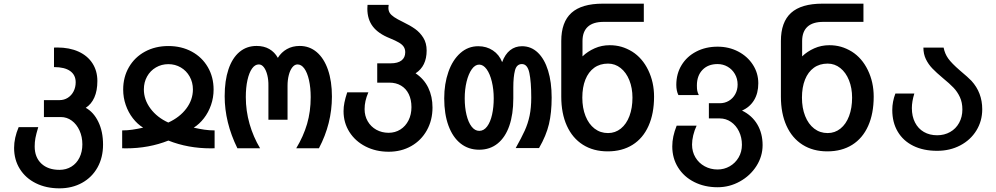

<svg xmlns="http://www.w3.org/2000/svg" viewBox="-20 -810 5440 1049"><path d="M57 -2Q57 -56.5 82 -115.5H189Q177.5 -77.5 173.5 -55.8Q169.5 -34 169.5 -10Q169.5 49.5 206 83.8Q242.5 118 305 118Q341.5 118 370 100.5Q398.5 83 414.2 51.2Q430 19.5 430 -21.5Q430 -62.5 414.5 -96.8Q399 -131 372.2 -150.8Q345.5 -170.5 312.5 -170.5H220V-263H305.5Q330.5 -263 350.8 -276Q371 -289 382.2 -311.2Q393.5 -333.5 393.5 -360.5Q393.5 -400.5 363.2 -422Q333 -443.5 275 -443.5V-550Q281 -550.5 292.5 -550.5Q359.5 -550.5 409 -528Q458.5 -505.5 485.2 -464Q512 -422.5 512 -367.5Q512 -314.5 495.5 -277.5Q479 -240.5 448.5 -221Q491.5 -197.5 517.2 -144.5Q543 -91.5 543 -20Q543 50.5 512.8 104.8Q482.5 159 428.2 189Q374 219 304.5 219Q232.5 219 176.2 191.2Q120 163.5 88.5 113.2Q57 63 57 -2Z M762 -112.5Q730.5 -132 705.8 -164Q681 -196 667 -236.5Q653 -277 653 -320.5Q653 -389 684.5 -443.2Q716 -497.5 772.2 -528Q828.5 -558.5 900 -558.5Q971.5 -558.5 1027.8 -528Q1084 -497.5 1115.5 -443.2Q1147 -389 1147 -320.5Q1147 -277 1133 -236.5Q1119 -196 1094.2 -164Q1069.5 -132 1038.5 -112.5Q1070 -105.5 1096.8 -101.5Q1123.5 -97.5 1152.5 -97.5V0L1132 0.5Q1007 0.5 900 -42Q793 0.5 668 0.5L647.5 0V-97.5Q676 -97.5 703 -101.5Q730 -105.5 762 -112.5ZM899.5 -140.5Q962 -169 998 -217Q1034 -265 1034 -321.5Q1034 -360 1016.2 -391.8Q998.5 -423.5 967.8 -441.5Q937 -459.5 900 -459.5Q862.5 -459.5 831.8 -441.5Q801 -423.5 783.5 -392Q766 -360.5 766 -321.5Q766 -265.5 802.2 -216.8Q838.5 -168 899.5 -140.5Z M1605.5 -458Q1589.5 -458 1577 -442Q1564.5 -426 1557.8 -399.5Q1551 -373 1551 -342V-156H1446.5V-342Q1447 -373 1440.5 -399.5Q1434 -426 1422 -442Q1410 -458 1394 -458Q1373 -458 1357 -435.5Q1341 -413 1332 -372.5Q1323 -332 1323 -279.5Q1323 -204.5 1343.5 -133Q1364 -61.5 1401 0H1277Q1207.5 -141.5 1207.5 -284.5Q1207.5 -369.5 1228.2 -431.2Q1249 -493 1288.2 -526Q1327.5 -559 1382 -559Q1422 -559 1451.2 -542.2Q1480.5 -525.5 1498 -494Q1517 -524.5 1547.5 -541.8Q1578 -559 1617.5 -559Q1671 -559 1710.8 -525Q1750.5 -491 1772 -428.5Q1793.5 -366 1793.5 -282.5Q1793.5 -134.5 1722.5 0H1598.5Q1638 -65.5 1657.8 -133.2Q1677.5 -201 1677.5 -279Q1677.5 -331.5 1668.2 -372.2Q1659 -413 1642.8 -435.5Q1626.5 -458 1605.5 -458Z M1857 -202.5Q1857 -226 1861.8 -249.8Q1866.5 -273.5 1877 -305.5H1992.5Q1981.5 -279.5 1976.8 -258Q1972 -236.5 1972 -213.5Q1972 -177 1989 -147.5Q2006 -118 2036 -101.2Q2066 -84.5 2103.5 -84.5Q2139 -84.5 2167.5 -102.5Q2196 -120.5 2212 -152.5Q2228 -184.5 2228 -224.5Q2228 -265.5 2213.2 -295.8Q2198.5 -326 2171.2 -342.2Q2144 -358.5 2107.5 -358.5H2041V-464H2114.5Q2153.5 -464 2173.8 -479.8Q2194 -495.5 2194 -524.5Q2194 -541.5 2186 -554Q2178 -566.5 2160 -577.2Q2142 -588 2110 -601Q2047 -626 2017 -665.2Q1987 -704.5 1987 -762.5Q1987 -768.5 1988 -783.5H2103.5Q2102 -775.5 2102 -767.5Q2102 -751.5 2109.2 -739.8Q2116.5 -728 2133.5 -716.5Q2150.5 -705 2182.5 -689.5Q2221 -671 2248 -651.8Q2275 -632.5 2293 -603.5Q2311 -574.5 2311 -534Q2311 -448.5 2250.5 -409.5Q2296.5 -379 2319.8 -330.8Q2343 -282.5 2343 -222.5Q2343 -153.5 2312.2 -98.2Q2281.5 -43 2227 -12Q2172.5 19 2103.5 19Q2033.5 19 1977.2 -9.8Q1921 -38.5 1889 -89Q1857 -139.5 1857 -202.5Z M2407 -272.5Q2407 -352 2429.8 -417Q2452.5 -482 2494.8 -519.8Q2537 -557.5 2593 -557.5Q2638 -557.5 2672.8 -534.5Q2707.5 -511.5 2723.5 -470.5Q2739.5 -514 2767.2 -535.8Q2795 -557.5 2832 -557.5Q2882 -557.5 2918.5 -522.5Q2955 -487.5 2974.5 -424.2Q2994 -361 2994 -277Q2994 -194 2979.2 -131.8Q2964.5 -69.5 2925 -1H2797.5Q2829.5 -58 2847 -96.5Q2864.5 -135 2873.5 -178Q2882.5 -221 2882.5 -277Q2882.5 -363 2872.2 -411.5Q2862 -460 2831.5 -460Q2802.5 -460 2793.5 -425Q2784.5 -390 2784.5 -332.5V-272.5Q2784.5 -186 2762.8 -123Q2741 -60 2699 -26Q2657 8 2598 8Q2539.5 8 2496.5 -26Q2453.5 -60 2430.2 -123.5Q2407 -187 2407 -272.5ZM2677.5 -272.5Q2677.5 -321.5 2667.2 -364Q2657 -406.5 2638.8 -431.8Q2620.5 -457 2598 -457Q2575.5 -457 2557.5 -431.5Q2539.5 -406 2529.2 -363.8Q2519 -321.5 2519 -272.5Q2519 -223 2528.8 -182.5Q2538.5 -142 2556.5 -118.5Q2574.5 -95 2598.5 -95Q2623.5 -95 2641.5 -119.2Q2659.5 -143.5 2668.5 -184Q2677.5 -224.5 2677.5 -272.5Z M3046.5 -282V-586Q3046.5 -689.5 3102.2 -739.8Q3158 -790 3273 -790H3497.5V-690.5H3278Q3220.5 -690.5 3191.5 -663.8Q3162.5 -637 3162.5 -585.5V-502Q3190.5 -529 3228.8 -546Q3267 -563 3311 -563Q3345 -563 3374.8 -554.5Q3404.5 -546 3434 -528Q3489.5 -493 3521.5 -427Q3553.5 -361 3553.5 -282Q3553.5 -189.5 3523.2 -122Q3493 -54.5 3436 -18.8Q3379 17 3300 17Q3222 17 3164.8 -19.2Q3107.5 -55.5 3077 -123Q3046.5 -190.5 3046.5 -282ZM3435.5 -276.5Q3435.5 -329 3418.5 -371.5Q3401.5 -414 3371 -438.2Q3340.5 -462.5 3302 -462.5Q3258 -462.5 3226.5 -439.8Q3195 -417 3178.2 -375Q3161.5 -333 3161.5 -276.5Q3161.5 -220 3179 -176Q3196.5 -132 3228.2 -107.5Q3260 -83 3302 -83Q3341.5 -83 3372 -107.5Q3402.5 -132 3419 -176Q3435.5 -220 3435.5 -276.5Z M3653 -10Q3653 -37.5 3658.8 -64.8Q3664.5 -92 3677 -123.5H3786Q3774 -98 3767.5 -70.8Q3761 -43.5 3761 -20Q3761 19 3779.5 50Q3798 81 3830 98.5Q3862 116 3900.5 116Q3936.5 116 3967 98.5Q3997.5 81 4015.5 50.2Q4033.5 19.5 4033.5 -19Q4033.5 -59 4017.5 -92Q4001.5 -125 3973.8 -144Q3946 -163 3912.5 -163H3853V-246H3912.5Q3940 -246 3962.2 -259.2Q3984.5 -272.5 3997.2 -295.8Q4010 -319 4010 -348Q4010 -380 3995.2 -405.5Q3980.5 -431 3955.5 -445.5Q3930.5 -460 3900.5 -460Q3848.5 -460 3818 -428.2Q3787.5 -396.5 3787.5 -343Q3787.5 -324 3789.5 -314Q3791.5 -304 3798 -290.5H3686.5Q3675 -313.5 3675 -346.5Q3675 -407 3703.8 -454.2Q3732.5 -501.5 3784 -528.2Q3835.5 -555 3900.5 -555Q3962.5 -555 4013.2 -528.5Q4064 -502 4093.5 -456.2Q4123 -410.5 4123 -355Q4123 -300.5 4099.5 -262.2Q4076 -224 4034 -206Q4089 -179 4117.8 -130Q4146.5 -81 4146.5 -17Q4146.5 44 4112.8 97Q4079 150 4022.2 181.5Q3965.5 213 3900.5 213Q3829.5 213 3773 184.5Q3716.5 156 3684.8 105.2Q3653 54.5 3653 -10Z M4246.5 -282V-586Q4246.5 -689.5 4302.2 -739.8Q4358 -790 4473 -790H4697.5V-690.5H4478Q4420.5 -690.5 4391.5 -663.8Q4362.5 -637 4362.5 -585.5V-502Q4390.5 -529 4428.8 -546Q4467 -563 4511 -563Q4545 -563 4574.8 -554.5Q4604.5 -546 4634 -528Q4689.5 -493 4721.5 -427Q4753.5 -361 4753.5 -282Q4753.5 -189.5 4723.2 -122Q4693 -54.5 4636 -18.8Q4579 17 4500 17Q4422 17 4364.8 -19.2Q4307.5 -55.5 4277 -123Q4246.5 -190.5 4246.5 -282ZM4635.5 -276.5Q4635.5 -329 4618.5 -371.5Q4601.5 -414 4571 -438.2Q4540.5 -462.5 4502 -462.5Q4458 -462.5 4426.5 -439.8Q4395 -417 4378.2 -375Q4361.5 -333 4361.5 -276.5Q4361.5 -220 4379 -176Q4396.5 -132 4428.2 -107.5Q4460 -83 4502 -83Q4541.5 -83 4572 -107.5Q4602.5 -132 4619 -176Q4635.5 -220 4635.5 -276.5Z M4855 -209Q4855 -254.5 4872 -299H4975.5Q4962 -255.5 4962 -219.5Q4962 -174.5 4979.2 -140.8Q4996.5 -107 5027.8 -89Q5059 -71 5100 -71Q5139.5 -71 5171 -88.8Q5202.5 -106.5 5220.2 -138.8Q5238 -171 5238 -212Q5238 -250 5224.5 -279.2Q5211 -308.5 5189.5 -331Q5168 -353.5 5132.5 -382.5Q5095.5 -413.5 5073.8 -436.2Q5052 -459 5038.5 -487Q5025 -515 5025 -550H5135.5Q5142 -516.5 5160.5 -490.5Q5179 -464.5 5224 -425.5Q5270.5 -386.5 5287.5 -368.5Q5346.5 -304 5346.5 -213Q5346.5 -149 5314.5 -97Q5282.5 -45 5226.2 -15.5Q5170 14 5100 14Q5025 14 4969.8 -13.2Q4914.5 -40.5 4884.8 -90.8Q4855 -141 4855 -209Z"/></svg>

Font: JuliaMono SemiBold
Style: Regular
Weight: 600
Monospace: yes
Designer: cormullion
Foundry: corm
Version: Version 0.055; ttfautohint (v1.8.4)